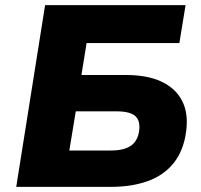

<svg xmlns="http://www.w3.org/2000/svg" viewBox="-20 -725 778 745"><path d="M43 0 155 -705H700L676 -558H316L296 -434H469Q551 -434 606 -408.5Q661 -383 686.5 -334Q712 -285 702 -213Q692 -140 654 -92.5Q616 -45 554 -22.5Q492 0 412 0ZM249 -141H410Q462 -141 488.5 -160Q515 -179 520 -218Q525 -257 504.5 -275Q484 -293 432 -293H274Z"/></svg>

Font: Nunito Sans 7pt Black
Style: Italic
Weight: 900
Italic angle: -9°
Version: Version 3.101;gftools[0.9.27]